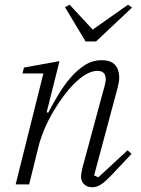

<svg xmlns="http://www.w3.org/2000/svg" viewBox="-20 -778 595 810"><path d="M370 12Q348 12 335 -0.5Q322 -13 322 -33Q322 -41 324 -51Q326 -61 328 -71L422 -418Q426 -431 426 -444Q426 -479 391 -479Q368 -479 343 -464.5Q318 -450 292 -424Q269 -401 246.5 -370.5Q224 -340 203.5 -305Q183 -270 167 -232Q151 -194 142 -158L103 0H46L163 -468H75L81 -493L231 -520L177 -305L183 -302Q202 -338 225.5 -377.5Q249 -417 277 -449.5Q305 -482 337.5 -503Q370 -524 409 -524Q448 -524 465.5 -504Q483 -484 483 -452Q483 -441 481 -430Q479 -419 476 -407L377 -38L395 -30L518 -144L535 -129L457 -46Q424 -11 405.5 0.5Q387 12 370 12ZM254 -748 274 -758 371 -653 520 -758 537 -746 385 -603H341Z"/></svg>

Font: IBM Plex Serif Light
Style: Italic
Weight: 300
Italic angle: -14°
Designer: Mike Abbink, Paul van der Laan, Pieter van Rosmalen
Foundry: Bold Monday
Version: Version 3.001